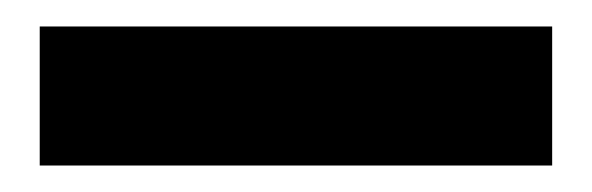

<svg xmlns="http://www.w3.org/2000/svg" viewBox="-20 -697 447 145"><path d="M10 -572V-677H397V-572Z"/></svg>

Font: DM Sans Black
Style: Regular
Weight: 900
Designer: Colophon Foundry, Jonny Pinhorn
Foundry: Colophon Foundry
Version: Version 4.004; ttfautohint (v1.8.4.7-5d5b)